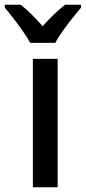

<svg xmlns="http://www.w3.org/2000/svg" viewBox="-68 -786 360 806"><path d="M174 0H70V-539H174ZM272 -754Q256 -735 235 -708.5Q214 -682 195 -655.5Q176 -629 164 -606H59Q47 -628 28.5 -654.5Q10 -681 -10.5 -707.5Q-31 -734 -48 -754V-766H19Q41 -749 64.5 -725.5Q88 -702 111 -676Q136 -704 158.5 -725.5Q181 -747 205 -766H272Z"/></svg>

Font: Noto Sans Display SemiCondensed Medium
Style: Regular
Weight: 500
Width: 4
Designer: Monotype Design Team
Foundry: Monotype Imaging Inc.
Version: Version 2.003